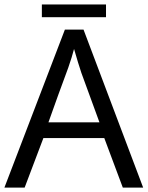

<svg xmlns="http://www.w3.org/2000/svg" viewBox="-20 -851 670 871"><path d="M537.1 0 453.1 -224.6H176.8L91.8 0H0L274.4 -716.8H358.9L629.4 0ZM431.2 -295.9 349.1 -520.5Q335.9 -559.6 315.9 -628.9Q306.2 -591.3 290 -544.9Q243.7 -420.4 199.7 -295.9ZM169.9 -830.6H460.9V-772.9H169.9Z"/></svg>

Font: Viking Open Sans
Style: Regular
Weight: 400
Foundry: Ascender Corporation
Version: Version 2.001